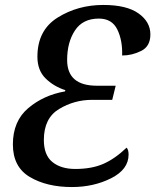

<svg xmlns="http://www.w3.org/2000/svg" viewBox="-20 -744 627 775"><path d="M270 11Q358 11 428.5 -24.5Q499 -60 499 -120Q499 -140 491 -148Q444 -103 397 -82.5Q350 -62 284 -62Q226 -62 191.5 -90Q157 -118 157 -179Q157 -267 218.5 -304Q280 -341 352 -341H433L447 -398H371Q251 -398 251 -502Q251 -573 282.5 -621Q314 -669 379 -669Q432 -669 453.5 -625Q475 -581 473 -520Q513 -520 550 -538.5Q587 -557 587 -605Q587 -656 539 -690Q491 -724 397 -724Q294 -724 212.5 -673Q131 -622 131 -515Q131 -460 164 -427.5Q197 -395 244 -380L242 -375Q156 -360 94 -307.5Q32 -255 32 -161Q32 -70 100.5 -29.5Q169 11 270 11Z"/></svg>

Font: Noto Serif SemiCondensed Semi
Style: Italic
Weight: 600
Width: 4
Italic angle: -12°
Designer: Monotype Design Team
Foundry: Monotype Imaging Inc.
Version: Version 1.901